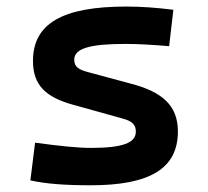

<svg xmlns="http://www.w3.org/2000/svg" viewBox="-20 -547 626 577"><path d="M252.9 9.8C432.1 9.8 514.6 -41.5 514.6 -151.9C514.6 -229 468.8 -271 372.1 -295.9L247.1 -329.6C216.8 -337.4 203.1 -345.7 203.1 -367.7C203.1 -400.9 248.5 -415 356.4 -415C390.1 -415 431.6 -413.1 488.3 -408.2L501 -517.6C450.7 -523.9 405.8 -527.3 359.4 -527.3C167.5 -527.3 79.1 -476.1 79.1 -363.8C79.1 -290.5 118.2 -254.4 200.7 -231.9L349.6 -190.4C376 -183.1 388.2 -173.3 388.2 -151.4C388.2 -117.2 347.7 -102.5 252.9 -102.5C215.3 -102.5 161.6 -107.9 85.4 -118.2L71.3 -4.9C117.2 5.4 174.3 9.8 252.9 9.8Z"/></svg>

Font: Cascadia Mono SemiBold
Style: Regular
Weight: 600
Monospace: yes
Designer: Aaron Bell
Foundry: Saja Typeworks
Version: Version 2404.023